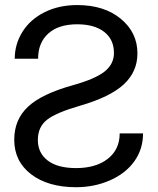

<svg xmlns="http://www.w3.org/2000/svg" viewBox="-20 -741 633 770"><path d="M131.8 -179.7Q131.8 -127.4 171.4 -97.2Q210.9 -66.9 285.2 -66.9Q364.7 -66.9 412.4 -104.2Q460 -141.6 460 -206.1H553.7Q553.7 -143.1 518.8 -94.2Q483.9 -45.4 421.1 -17.8Q358.4 9.8 285.2 9.8Q172.9 9.8 105 -42Q37.1 -93.8 37.1 -180.7Q37.1 -261.2 92 -312.7Q147 -364.3 271 -398.9Q362.3 -424.3 399.7 -454.3Q437 -484.4 437 -528.3Q437 -583 397.7 -613.3Q358.4 -643.6 289.6 -643.6Q214.8 -643.6 173.8 -606.7Q132.8 -569.8 132.8 -505.4H39.1Q39.1 -564 70.3 -613.8Q101.6 -663.6 158.9 -692.1Q216.3 -720.7 289.6 -720.7Q397.9 -720.7 464.6 -665.5Q531.2 -610.4 531.2 -526.9Q531.2 -453.6 476.6 -402.8Q421.9 -352.1 302.2 -317.4Q204.1 -289.1 168 -260.3Q131.8 -231.4 131.8 -179.7Z"/></svg>

Font: Roboto
Style: Regular
Weight: 400
Designer: Google
Version: Version 2.134; 2016; ttfautohint (v1.6)